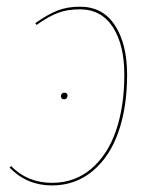

<svg xmlns="http://www.w3.org/2000/svg" viewBox="-20 -547 461 576"><path d="M219.7 -526.9Q288.6 -526.9 325 -470.7Q361.3 -414.6 361.3 -322.8Q361.3 -225.6 335.2 -150.9Q309.1 -76.2 257.3 -33.4Q205.6 9.3 135.7 9.3Q61 9.3 8.8 -43.9L13.2 -48.8Q62.5 1.5 136.2 1.5Q204.6 1.5 254.2 -41Q303.7 -83.5 328.4 -156.2Q353 -229 353 -323.2Q353 -412.1 318.6 -465.6Q284.2 -519 219.2 -519Q182.1 -519 153.8 -508.3Q125.5 -497.6 89.8 -472.2L85.9 -477.5Q123 -503.9 152.6 -515.4Q182.1 -526.9 219.7 -526.9ZM162.6 -258.3Q162.6 -262.7 165.8 -265.9Q168.9 -269 173.3 -269Q182.6 -269 182.6 -259.8Q182.6 -255.4 179.7 -252.2Q176.8 -249 172.4 -249Q168 -249 165.3 -251.7Q162.6 -254.4 162.6 -258.3Z"/></svg>

Font: Fira Sans Compressed Eight
Style: Italic
Weight: 100
Width: 3
Italic angle: -8°
Designer: Carrois Corporate & Edenspiekermann AG
Foundry: Carrois Corporate GbR & Edenspiekermann AG
Version: Version 4.203;PS 004.203;hotconv 1.0.88;makeotf.lib2.5.64775